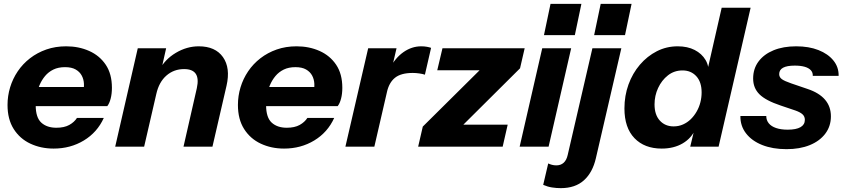

<svg xmlns="http://www.w3.org/2000/svg" viewBox="-20 -760 4367 995"><path d="M258 10Q192 10 137.5 -15.5Q83 -41 51 -91.5Q19 -142 19 -216Q19 -263 32.5 -307.5Q46 -352 72 -390.5Q98 -429 135.5 -458Q173 -487 220 -503.5Q267 -520 323 -520Q388 -520 442 -496Q496 -472 528 -424.5Q560 -377 560 -305Q560 -274 553.5 -249Q547 -224 536 -210H103L124 -309H439L410 -279Q416 -302 415 -325.5Q414 -349 403.5 -368.5Q393 -388 372 -400Q351 -412 317 -412Q282 -412 256.5 -399.5Q231 -387 213.5 -366Q196 -345 185 -319Q174 -293 169.5 -266Q165 -239 165 -215Q165 -151 194 -124.5Q223 -98 272 -98Q313 -98 339 -112.5Q365 -127 379 -149H518Q484 -74 414.5 -32Q345 10 258 10Z M577 0 694 -510H841L814 -390H817L727 0ZM931 0 1000 -303Q1011 -353 994.5 -377.5Q978 -402 934 -402Q881 -402 842.5 -368.5Q804 -335 790 -273L805 -396Q834 -452 891 -486Q948 -520 1010 -520Q1096 -520 1135.5 -464Q1175 -408 1154 -316L1081 0Z M1452 10Q1386 10 1331.5 -15.5Q1277 -41 1245 -91.5Q1213 -142 1213 -216Q1213 -263 1226.5 -307.5Q1240 -352 1266 -390.5Q1292 -429 1329.5 -458Q1367 -487 1414 -503.5Q1461 -520 1517 -520Q1582 -520 1636 -496Q1690 -472 1722 -424.5Q1754 -377 1754 -305Q1754 -274 1747.5 -249Q1741 -224 1730 -210H1297L1318 -309H1633L1604 -279Q1610 -302 1609 -325.5Q1608 -349 1597.5 -368.5Q1587 -388 1566 -400Q1545 -412 1511 -412Q1476 -412 1450.5 -399.5Q1425 -387 1407.5 -366Q1390 -345 1379 -319Q1368 -293 1363.5 -266Q1359 -239 1359 -215Q1359 -151 1388 -124.5Q1417 -98 1466 -98Q1507 -98 1533 -112.5Q1559 -127 1573 -149H1712Q1678 -74 1608.5 -32Q1539 10 1452 10Z M1770 0 1888 -510H2035L2007 -390H2010L1920 0ZM1985 -282 1999 -404Q2028 -460 2071 -490Q2114 -520 2163 -520Q2179 -520 2192.5 -517.5Q2206 -515 2214 -512L2182 -373Q2170 -377 2152.5 -379.5Q2135 -382 2119 -382Q2058 -382 2027 -357Q1996 -332 1985 -282Z M2147 0 2171 -104 2519 -449 2552 -396H2246L2273 -510H2699L2675 -406L2335 -68L2301 -114H2611L2585 0Z M2673 0 2790 -510H2940L2823 0ZM2799 -578 2833 -740H2993L2959 -578Z M2886 215Q2864 215 2841 211.5Q2818 208 2795 198L2821 87Q2829 91 2840 94Q2851 97 2863 97Q2886 97 2901 83.5Q2916 70 2922 43L3050 -510H3200L3068 60Q3051 134 3006 174.5Q2961 215 2886 215ZM3059 -578 3093 -740H3253L3219 -578Z M3557 0 3580 -96 3585 -93Q3564 -44 3518 -17Q3472 10 3409 10Q3320 10 3268 -44Q3216 -98 3216 -198Q3216 -264 3237 -322Q3258 -380 3296 -424.5Q3334 -469 3384 -494.5Q3434 -520 3492 -520Q3543 -520 3580 -501Q3617 -482 3636.5 -449Q3656 -416 3651 -374H3641L3720 -720H3870L3704 0ZM3471 -105Q3497 -105 3519.5 -115Q3542 -125 3559.5 -142Q3577 -159 3590 -181.5Q3603 -204 3609.5 -229.5Q3616 -255 3616 -281Q3616 -335 3588.5 -365Q3561 -395 3517 -395Q3474 -395 3441.5 -369.5Q3409 -344 3390.5 -304Q3372 -264 3372 -219Q3372 -165 3399.5 -135Q3427 -105 3471 -105Z M4056 13Q3984 13 3930 -8.5Q3876 -30 3846 -69Q3816 -108 3817 -159H3951Q3951 -137 3964 -121Q3977 -105 4002 -96.5Q4027 -88 4062 -88Q4106 -88 4128.5 -101Q4151 -114 4151 -139Q4151 -156 4139.5 -167Q4128 -178 4103 -187L4026 -213Q3948 -239 3915.5 -271.5Q3883 -304 3883 -353Q3883 -404 3911 -441.5Q3939 -479 3989 -499.5Q4039 -520 4106 -520Q4172 -520 4221.5 -500.5Q4271 -481 4299 -446.5Q4327 -412 4326 -367H4192Q4193 -384 4182 -396Q4171 -408 4150 -414Q4129 -420 4099 -420Q4058 -420 4038 -409Q4018 -398 4018 -376Q4018 -360 4031.5 -350Q4045 -340 4080 -328L4165 -299Q4225 -279 4255.5 -243.5Q4286 -208 4286 -157Q4286 -106 4257 -67.5Q4228 -29 4176.5 -8Q4125 13 4056 13Z"/></svg>

Font: Instrument Sans
Style: Bold Italic
Weight: 700
Italic angle: -13°
Designer: Rodrigo Fuenzalida
Foundry: fragTYPE
Version: Version 1.000;gftools[0.9.28]